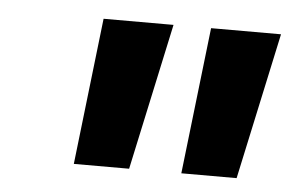

<svg xmlns="http://www.w3.org/2000/svg" viewBox="-33 -770 545 358"><g transform="rotate(5 240.0 -591.0)"><path d="M116.2 -453.1 147.9 -727.5H278.8L219.7 -453.1ZM317.4 -453.1 349.1 -727.5H480L420.9 -453.1Z"/></g></svg>

Font: Inter Display
Style: Bold Italic
Weight: 700
Italic angle: -9.39999°
Designer: Rasmus Andersson
Foundry: rsms
Version: Version 4.000;git-a52131595